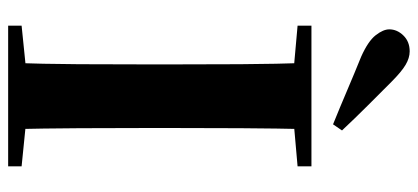

<svg xmlns="http://www.w3.org/2000/svg" viewBox="-297 -728 1025 471"><g transform="rotate(90 215.5 -492.5)"><path d="M300 -819 285 -797Q243 -814 202 -831.5Q161 -849 119 -866Q81 -883 66.5 -901.5Q52 -920 52 -935Q52 -954 67 -969.5Q82 -985 106 -985Q122 -985 139 -975Q156 -965 181 -940Q209 -912 239.5 -881.5Q270 -851 300 -819ZM43 0V-33L200 -49H229L388 -33V0ZM134 0Q137 -86 137.5 -173Q138 -260 138 -349V-394Q138 -483 137.5 -570Q137 -657 134 -744H297Q295 -658 294.5 -570.5Q294 -483 294 -394V-349Q294 -262 294.5 -174.5Q295 -87 297 0ZM43 -710V-744H388V-710L229 -696H200Z"/></g></svg>

Font: Noto Serif JP ExtraLight ExtraBold
Style: Regular
Weight: 800
Version: Version 2.003-H1;hotconv 1.1.1;makeotfexe 2.6.0